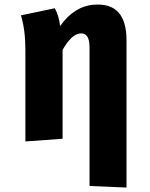

<svg xmlns="http://www.w3.org/2000/svg" viewBox="-20 -619 673 862"><path d="M548 -438V223L382 216V-407Q382 -472 341 -469Q301 -466 261 -395V4L94 16V-395Q94 -485 74 -550L226 -582Q244 -550 250 -502Q313 -592 404 -598Q548 -608 548 -438Z"/></svg>

Font: Xiangcui Wave Sans Xiangcui Wave Sans
Style: Regular
Weight: 800
Width: 3
Version: Version 0.920;March 28, 2024;FontCreator 14.0.0.2814 64-bit